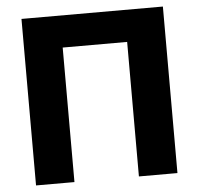

<svg xmlns="http://www.w3.org/2000/svg" viewBox="-51 -766 849 819"><g transform="rotate(-5 373.0 -356.5)"><path d="M70.5 0V-713H676V0H511V-576H235V0Z"/></g></svg>

Font: Heraclito
Style: Bold
Weight: 700
Designer: Kostas Bartsokas (font) & Cristiano Sobral (main changes)
Foundry: Kostas Bartsokas (font) & Cristiano Sobral (main changes)
Version: Version 1.00;July 8, 2020;FontCreator 13.0.0.2655 64-bit